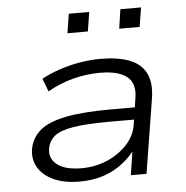

<svg xmlns="http://www.w3.org/2000/svg" viewBox="-51 -747 781 805"><g transform="rotate(-5 339.5 -344.5)"><path d="M252 8Q186 8 141 -13.5Q96 -35 76.5 -71Q57 -107 66 -151Q76 -195 111 -224Q146 -253 218 -267.5Q290 -282 409 -282H526L518 -231H398Q301 -231 246.5 -222Q192 -213 167.5 -194Q143 -175 137 -144Q128 -101 162 -74Q196 -47 265 -47Q323 -47 373 -68.5Q423 -90 457 -126.5Q491 -163 498 -207L515 -318Q526 -381 490 -410Q454 -439 376 -439Q320 -439 263.5 -424.5Q207 -410 155 -380L134 -435Q169 -454 210.5 -468Q252 -482 296.5 -489.5Q341 -497 383 -497Q456 -497 504.5 -478.5Q553 -460 573.5 -420Q594 -380 585 -317L534 0H468L486 -116L497 -117Q474 -82 438 -53Q402 -24 356 -8Q310 8 252 8ZM473 -616 485 -697H572L559 -616ZM255 -616 268 -697H354L341 -616Z"/></g></svg>

Font: Nunito Sans 10pt Expanded Light
Style: Italic
Weight: 300
Width: 7
Italic angle: -9°
Designer: Vernon Adams
Foundry: Vernon Adams
Version: Version 3.101;gftools[0.9.27]